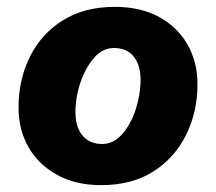

<svg xmlns="http://www.w3.org/2000/svg" viewBox="-20 -530 630 560"><path d="M275 10Q201 10 146.5 -20Q92 -50 63 -101Q34 -152 34 -216Q34 -297 67 -364Q100 -431 163 -470.5Q226 -510 315 -510Q390 -510 444 -480.5Q498 -451 527 -400Q556 -349 556 -284Q556 -204 523 -137Q490 -70 427.5 -30Q365 10 275 10ZM278 -110Q311 -110 336.5 -139Q362 -168 376 -211.5Q390 -255 390 -298Q390 -340 370 -365Q350 -390 312 -390Q279 -390 254 -361Q229 -332 214.5 -289Q200 -246 200 -202Q200 -174 209 -153.5Q218 -133 235.5 -121.5Q253 -110 278 -110Z"/></svg>

Font: Kantumruy Pro
Style: Bold Italic
Weight: 700
Italic angle: -13°
Version: Version 1.002